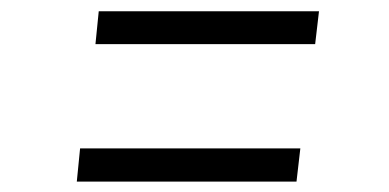

<svg xmlns="http://www.w3.org/2000/svg" viewBox="-20 -492 709 350"><path d="M160 -471.5H561.5L554.5 -411.5H154ZM126 -221.5H527.5L520.5 -161H120Z"/></svg>

Font: Merriweather 36pt Light
Style: Italic
Weight: 300
Italic angle: -7.8°
Version: Version 2.101